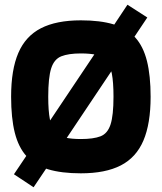

<svg xmlns="http://www.w3.org/2000/svg" viewBox="-20 -723 684 812"><path d="M39 14 146 -145 227 -87 122 69ZM496 -489 424 -560 519 -703 603 -649ZM227 -87 146 -145 424 -560 496 -489ZM322 10Q240 10 183.5 -7Q127 -24 92.5 -62Q58 -100 42.5 -162Q27 -224 27 -314Q27 -428 57.5 -499Q88 -570 153 -603.5Q218 -637 322 -637Q404 -637 460.5 -620Q517 -603 551.5 -565Q586 -527 601.5 -465Q617 -403 617 -314Q617 -200 586.5 -128.5Q556 -57 491 -23.5Q426 10 322 10ZM322 -135Q375 -135 405 -146.5Q435 -158 447.5 -196.5Q460 -235 460 -314Q460 -375 453 -411.5Q446 -448 430.5 -466.5Q415 -485 388 -491Q361 -497 322 -497Q270 -497 239.5 -485Q209 -473 196.5 -434Q184 -395 184 -314Q184 -254 191 -218.5Q198 -183 213.5 -165Q229 -147 256 -141Q283 -135 322 -135Z"/></svg>

Font: Blinker
Style: Regular
Weight: 400
Designer: Juergen Huber
Foundry: supertype
Version: 1.017